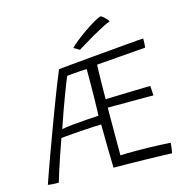

<svg xmlns="http://www.w3.org/2000/svg" viewBox="-120 -950 1056 1078"><g transform="rotate(-15 408.0 -410.5)"><path d="M748 13Q720.5 12 678.8 10.8Q637 9.5 589 8.5Q541 7.5 494 6.8Q447 6 409.5 6Q408 -56.5 406.8 -121Q405.5 -185.5 405.5 -246Q389.5 -246 363 -244.8Q336.5 -243.5 305.5 -241.5Q274.5 -239.5 245.8 -237.2Q217 -235 196.2 -233.2Q175.5 -231.5 170 -230.5Q154 -185 138.2 -139Q122.5 -93 110.2 -54.5Q98 -16 91 8Q83.5 8 74.5 7.8Q65.5 7.5 57 7Q48.5 6.5 41 5.5Q33.5 4.5 28.5 4Q36 -17.5 51 -60.5Q66 -103.5 86.8 -160Q107.5 -216.5 130.5 -279Q153.5 -341.5 176.8 -403Q200 -464.5 220.8 -517.5Q241.5 -570.5 257 -607Q260.5 -608 288.8 -610.5Q317 -613 361 -617.2Q405 -621.5 456.5 -626Q508 -630.5 559.8 -635Q611.5 -639.5 655.2 -643.5Q699 -647.5 726.8 -649.5Q754.5 -651.5 758.5 -651.5Q758.5 -636 757.8 -624.8Q757 -613.5 755.5 -599L470.5 -576.5Q469.5 -562 468.8 -534.8Q468 -507.5 467.5 -476.2Q467 -445 466.8 -418Q466.5 -391 466.5 -376.5Q478 -377 503.2 -377.8Q528.5 -378.5 561.2 -379.5Q594 -380.5 627 -381.5Q660 -382.5 687.2 -383Q714.5 -383.5 728 -383.5L731 -328Q724 -328 698.5 -328.2Q673 -328.5 638.8 -328.2Q604.5 -328 569 -328Q533.5 -328 505.5 -328Q477.5 -328 465.5 -327.5Q465 -259 465 -189Q465 -119 465 -51Q482 -52 509.8 -52.2Q537.5 -52.5 558.5 -52.5Q596 -52.5 634.8 -51.5Q673.5 -50.5 705.8 -49Q738 -47.5 756 -46Q755.5 -38.5 754.5 -29.8Q753.5 -21 752.5 -12.8Q751.5 -4.5 750.2 2.2Q749 9 748 13ZM187.5 -277.5Q210 -282 248.5 -286Q287 -290 328.8 -293Q370.5 -296 403.5 -297.5Q404.5 -322 405.2 -349.2Q406 -376.5 406.5 -408.2Q407 -440 407.2 -479.2Q407.5 -518.5 407.5 -567.5Q394 -567.5 370.2 -566Q346.5 -564.5 324 -562.5Q301.5 -560.5 292 -559.5Q287 -548.5 277.2 -523.8Q267.5 -499 253.5 -462.2Q239.5 -425.5 222.8 -378.8Q206 -332 187.5 -277.5ZM559 -834Q568 -830 577 -821.8Q586 -813.5 592.5 -805.8Q599 -798 601 -793Q587 -789 558 -774Q529 -759 495.8 -740Q462.5 -721 435.8 -704.5Q409 -688 399 -682L365.5 -701.5Q377.5 -714.5 403.2 -735.2Q429 -756 459.5 -777.2Q490 -798.5 517.2 -814.2Q544.5 -830 559 -834Z"/></g></svg>

Font: Grandstander Thin ExtraLight
Style: Regular
Weight: 250
Version: Version 1.200